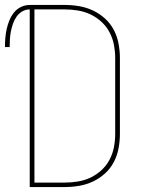

<svg xmlns="http://www.w3.org/2000/svg" viewBox="-48 -755 568 775"><path d="M214 0H72V-717Q56 -717 42 -709Q28 -701 19 -688Q10 -675 4.5 -659.5Q-1 -644 -4 -628.5Q-7 -613 -8 -597Q-9 -581 -9 -565H-28Q-28 -583 -26.5 -601.5Q-25 -620 -21 -638Q-17 -656 -10 -673Q-3 -690 8.5 -704.5Q20 -719 37 -727Q54 -735 72 -735H214Q243 -735 272 -730Q301 -725 327.5 -712.5Q354 -700 376 -680Q398 -660 411.5 -634Q425 -608 430.5 -579Q436 -550 436 -521V-215Q436 -185 430.5 -156Q425 -127 411.5 -101Q398 -75 376 -55Q354 -35 327.5 -22.5Q301 -10 272 -5Q243 0 214 0ZM91 -18H213Q240 -18 267 -22.5Q294 -27 318 -38.5Q342 -50 362 -68.5Q382 -87 394.5 -111Q407 -135 412 -161.5Q417 -188 417 -215V-521Q417 -547 412 -573.5Q407 -600 394.5 -624Q382 -648 362 -666.5Q342 -685 318 -696.5Q294 -708 267 -712.5Q240 -717 213 -717H91Z"/></svg>

Font: Iosevka Term Curly Thin
Style: Regular
Weight: 100
Designer: Belleve Invis
Foundry: Belleve Invis
Version: Version 32.3.0